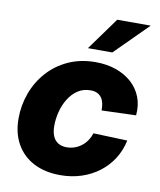

<svg xmlns="http://www.w3.org/2000/svg" viewBox="-84 -811 743 890"><g transform="rotate(10 287.0 -366.5)"><path d="M259.8 11.2Q187 11.2 134 -16.6Q81.1 -44.4 52.7 -95.2Q24.4 -146 24.4 -213.9Q24.4 -276.4 45.4 -333.7Q66.4 -391.1 106.4 -436Q146.5 -481 203.4 -507.1Q260.3 -533.2 332 -533.2Q384.3 -533.2 427.7 -518.1Q471.2 -502.9 502 -475.3Q532.7 -447.8 547.9 -409.2Q563 -370.6 558.6 -322.8L397 -317.4Q397.5 -335 394.3 -350.1Q391.1 -365.2 383.3 -376.5Q375.5 -387.7 362.8 -394Q350.1 -400.4 331.1 -400.4Q296.9 -400.4 271 -383.1Q245.1 -365.7 227.8 -337.4Q210.4 -309.1 201.9 -275.6Q193.4 -242.2 193.4 -209.5Q193.4 -181.6 201.4 -161.9Q209.5 -142.1 226.1 -131.6Q242.7 -121.1 266.6 -121.1Q286.6 -121.1 304.4 -127.4Q322.3 -133.8 336.9 -145.3Q351.6 -156.7 362.1 -172.4Q372.6 -188 378.4 -206.5L538.6 -200.7Q528.3 -152.3 503.4 -113.5Q478.5 -74.7 441.9 -46.9Q405.3 -19 359.1 -3.9Q313 11.2 259.8 11.2ZM284.7 -590.8 395.5 -744.1H553.2L399.4 -590.8Z"/></g></svg>

Font: Inter 28pt ExtraBold
Style: Italic
Weight: 800
Italic angle: -9.3988°
Designer: Rasmus Andersson
Foundry: rsms
Version: Version 4.001;git-66647c0bb